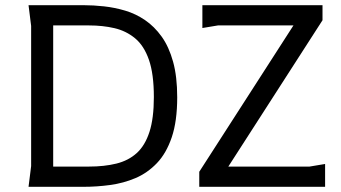

<svg xmlns="http://www.w3.org/2000/svg" viewBox="-20 -720 1313 740"><path d="M90 0 100 -80V-620L90 -700H302Q340 -700 381 -695.5Q422 -691 462.5 -679Q503 -667 539 -642.5Q575 -618 603 -579Q631 -540 647 -482.5Q663 -425 663 -345Q663 -253 642 -191Q621 -129 584.5 -91Q548 -53 502 -33.5Q456 -14 404.5 -7Q353 0 302 0ZM185 -78H323Q382 -78 428.5 -89.5Q475 -101 507 -130Q539 -159 556 -211.5Q573 -264 573 -346Q573 -435 554 -489.5Q535 -544 500.5 -572.5Q466 -601 421 -611.5Q376 -622 323 -622H185ZM748 0V-58L1111 -622H820L760 -612V-700H1223V-642L860 -78H1173L1233 -88V0Z"/></svg>

Font: AR One Sans
Style: Regular
Weight: 400
Designer: Niteesh Yadav
Foundry: Niteesh Yadav
Version: Version 1.001;gftools[0.9.33]